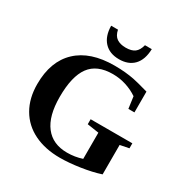

<svg xmlns="http://www.w3.org/2000/svg" viewBox="-194 -1031 1167 1203"><g transform="rotate(30 389.0 -429.5)"><path d="M686.5 -34.2Q626 -14.2 545.9 -2.2Q465.8 9.8 401.9 9.8Q294.9 9.8 215.1 -29.3Q135.3 -68.4 92 -143.1Q48.8 -217.8 48.8 -319.8Q48.8 -484.4 142.8 -573.2Q236.8 -662.1 411.1 -662.1Q453.6 -662.1 488.5 -658.7Q523.4 -655.3 553.7 -649.4Q584 -643.6 665 -620.6V-470.2H621.1L609.4 -555.2Q570.8 -581.5 524.4 -596.2Q478 -610.8 428.7 -610.8Q314.9 -610.8 262.9 -540Q210.9 -469.2 210.9 -320.8Q210.9 -182.6 265.9 -111.6Q320.8 -40.5 424.8 -40.5Q481.4 -40.5 532.7 -57.6V-247.1L448.7 -259.8V-295.9H750.5V-259.8L686.5 -247.1ZM414.1 -710Q345.2 -710 306.6 -751.5Q268.1 -793 267.1 -867.7H316.4Q324.7 -827.1 349.6 -810.5Q374.5 -793.9 414.1 -793.9Q456.5 -793.9 479 -811Q501.5 -828.1 511.7 -867.7H561Q558.6 -790.5 520.3 -750.2Q481.9 -710 414.1 -710Z"/></g></svg>

Font: Liberation Serif
Style: Bold
Weight: 700
Designer: Steve Matteson
Foundry: Ascender Corporation
Version: Version 2.1.5